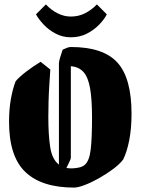

<svg xmlns="http://www.w3.org/2000/svg" viewBox="-20 -838 637 870"><path d="M208 -523Q206 -492 203.5 -453.5Q201 -415 200 -377Q199 -339 199 -307Q199 -226 207.5 -171Q216 -116 247 -92V-551Q247 -559 252 -576Q257 -593 264 -613Q272 -617 282.5 -621Q293 -625 301 -625Q448 -625 512 -554.5Q576 -484 576 -323Q576 -255 565.5 -202Q555 -149 538 -115Q522 -94 492.5 -72Q463 -50 428.5 -30.5Q394 -11 363.5 0.5Q333 12 316 12Q169 12 95 -58.5Q21 -129 21 -286Q21 -344 29.5 -390.5Q38 -437 51 -470Q67 -489 97.5 -512.5Q128 -536 164 -558ZM301 -123Q301 -118 295 -106Q289 -94 281 -77Q292 -75 305 -75Q318 -75 336 -78.5Q354 -82 364 -91Q385 -109 391 -160.5Q397 -212 397 -304Q397 -389 388 -439Q379 -489 358 -512Q337 -535 301 -538ZM301 -669Q264 -669 232.5 -685.5Q201 -702 178 -726.5Q155 -751 143 -773L188 -818Q211 -793 240.5 -778Q270 -763 301 -763Q336 -763 365.5 -778Q395 -793 419 -818L464 -773Q453 -751 429.5 -726.5Q406 -702 373.5 -685.5Q341 -669 301 -669Z"/></svg>

Font: Grenze Gotisch Black
Style: Regular
Weight: 900
Designer: Renata Polastri
Foundry: Omnibus-Type
Version: Version 1.001